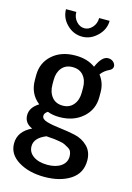

<svg xmlns="http://www.w3.org/2000/svg" viewBox="-139 -786 740 1080"><g transform="rotate(15 231.5 -246.5)"><path d="M226 -122Q187 -122 157 -134Q138 -122 138 -106Q138 -86 169.5 -77Q201 -68 245.5 -63Q290 -58 334.5 -48.5Q379 -39 410.5 -8Q442 23 442 74Q442 148 382.5 186.5Q323 225 232 225Q142 225 80.5 187.5Q19 150 19 87Q19 16 96 -20Q49 -40 49 -86Q49 -131 99 -162Q40 -208 40 -288V-316Q40 -388 91.5 -434Q143 -480 226 -480Q296 -480 342 -446Q371 -513 407 -513Q426 -513 438 -501.5Q450 -490 450 -477Q450 -461 433 -452Q400 -437 383 -412Q415 -371 415 -316V-288Q415 -216 362 -169Q309 -122 226 -122ZM313 -288V-316Q313 -359 290.5 -386Q268 -413 227 -413Q187 -413 164.5 -386Q142 -359 142 -316V-289Q142 -245 164.5 -217Q187 -189 228 -189Q267 -189 290 -216.5Q313 -244 313 -288ZM340 77Q340 62 335 50Q330 38 315.5 30Q301 22 292.5 17.5Q284 13 260 9Q236 5 229.5 4.5Q223 4 196 2Q188 1 185 1Q118 28 118 76Q118 112 149 133.5Q180 155 231 155Q280 155 310 134Q340 113 340 77ZM299 -718H360Q360 -668 321 -630Q282 -592 233 -592Q182 -592 144 -629.5Q106 -667 106 -718H166Q166 -686 186 -663.5Q206 -641 233 -641Q259 -641 279 -663.5Q299 -686 299 -718Z"/></g></svg>

Font: AkaAcidDosis
Style: SemiBold
Weight: 600
Designer: Edgar Tolentino, Pablo Impallari, Igino Marini, Cyberella
Foundry: Edgar Tolentino, Pablo Impallari, Igino Marini, Cyberella
Version: Version 1.007